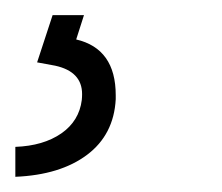

<svg xmlns="http://www.w3.org/2000/svg" viewBox="-52 -20 294 254"><path d="M59.1 0 48.8 32.2Q101.1 44.4 101.1 106Q101.1 108.9 101.1 111.3Q98.6 158.2 63.2 184.8Q27.8 211.4 -31.7 213.9V174.3Q5.4 172.9 29.1 156.5Q52.7 140.1 56.2 112.3Q56.6 108.4 56.6 104.5Q56.6 74.7 21 66.9L-2.9 62.5L17.6 0Z"/></svg>

Font: MAUL Condensed Light Italic
Style: Light Italic
Weight: 300
Italic angle: -12°
Designer: MAUL
Version: Version 1.0; 2020; ttfautohint (v1.8.3)